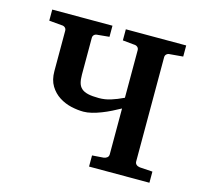

<svg xmlns="http://www.w3.org/2000/svg" viewBox="-78 -567 684 651"><g transform="rotate(15 264.0 -241.0)"><path d="M287.1 0V-39.1L327.1 -42Q334.5 -43 339.4 -47.1Q344.2 -51.3 344.2 -58.1V-219.2Q330.1 -211.4 314 -203.4Q297.9 -195.3 281.5 -189Q265.1 -182.6 249.3 -178.7Q233.4 -174.8 220.2 -174.8Q199.7 -174.8 177 -179.9Q154.3 -185.1 134.8 -197.5Q115.2 -210 102.5 -230.7Q89.8 -251.5 89.8 -282.2V-423.8Q89.8 -430.7 85.2 -434.8Q80.6 -439 73.2 -439L28.8 -442.9V-481.9H240.2V-442.9L200.2 -439Q192.4 -439 187.7 -434.8Q183.1 -430.7 183.1 -423.8V-294.9Q183.1 -277.8 186.3 -266.1Q189.5 -254.4 197.8 -247.1Q206.1 -239.7 220.7 -236.3Q235.4 -232.9 258.8 -232.9Q280.3 -232.9 300.5 -239.3Q320.8 -245.6 344.2 -256.8V-423.8Q344.2 -430.7 339.4 -434.8Q334.5 -439 327.1 -439L287.1 -442.9V-481.9H499V-442.9L454.1 -439Q446.3 -439 441.7 -434.8Q437 -430.7 437 -423.8V-58.1Q437 -51.3 441.7 -47.1Q446.3 -43 454.1 -42L499 -39.1V0Z"/></g></svg>

Font: Charis SIL
Style: Regular
Weight: 400
Foundry: SIL International
Version: Version 4.112